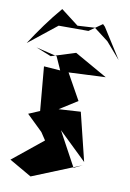

<svg xmlns="http://www.w3.org/2000/svg" viewBox="-175 -962 755 1118"><g transform="rotate(10 202.5 -403.0)"><path d="M325 0 215 -203 380 -44 310 -329 180 -321 286 -388 200 -542 418 -552 224 -662 81 -617 -9 -653 115 -623 150 -545 53 -552 76 -292 10 -264 104 -173 134 -128 -45 17 87 93 375 -24ZM391 -760 306 -825 204 -819 100 -899C36 -824 -18 -748 -70 -668L96 -800H272L349 -854L362 -841L475 -663Z"/></g></svg>

Font: Asimov Silicon
Style: Regular
Weight: 400
Designer: Google
Version: Version 2.000980; 2014